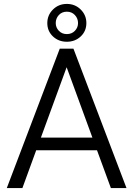

<svg xmlns="http://www.w3.org/2000/svg" viewBox="-20 -959 679 979"><path d="M545.4 0 474.6 -192.9H164.6L94.2 0H14.6L284.7 -710.9H354.5L625 0ZM188.5 -257.3H451.2L319.8 -616.2ZM221.2 -841.3Q221.2 -881.8 250 -910.4Q278.8 -939 320.8 -939Q362.8 -939 391.6 -910.4Q420.4 -881.8 420.4 -841.3Q420.4 -800.3 391.6 -773.2Q362.8 -746.1 320.8 -746.1Q278.8 -746.1 250 -773.2Q221.2 -800.3 221.2 -841.3ZM264.2 -841.3Q264.2 -818.8 280 -802Q295.9 -785.2 320.8 -785.2Q345.7 -785.2 361.8 -801.8Q377.9 -818.4 377.9 -841.3Q377.9 -865.2 361.8 -882.3Q345.7 -899.4 320.8 -899.4Q295.9 -899.4 280 -882.3Q264.2 -865.2 264.2 -841.3Z"/></svg>

Font: Vazirmatn RD FD Light
Style: Regular
Weight: 300
Designer: Saber Rastikerdar
Foundry: Saber Rastikerdar
Version: Version 33.003